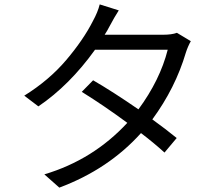

<svg xmlns="http://www.w3.org/2000/svg" viewBox="-20 -814 1017 877"><path d="M405.3 -447.3Q493.2 -396.5 612.3 -314.5Q710.9 -448.2 746.1 -586.9H414.1Q297.9 -424.8 155.3 -328.1L90.8 -377Q204.1 -447.3 282.7 -540Q361.3 -632.8 404.3 -717.8Q426.8 -758.8 435.5 -793.9L522.5 -766.6Q502.9 -736.3 478.5 -690.4Q469.7 -672.9 458 -655.3H724.6Q764.6 -655.3 788.1 -664.1L851.6 -626Q837.9 -601.6 829.1 -574.2Q781.2 -412.1 675.8 -268.6Q735.4 -225.6 787.1 -183.6L731.4 -117.2Q680.7 -163.1 624 -206.1Q475.6 -41 251 43L182.6 -17.6Q405.3 -84 561.5 -252.9Q457 -330.1 353.5 -394.5Z"/></svg>

Font: Min Sans
Style: Regular
Weight: 400
Designer: Jinseong-Kim, NotoSansCJK, Nunito
Foundry: Jinseong-Kim
Version: Version 1.400;Glyphs 3.1.2 (3151)